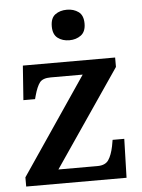

<svg xmlns="http://www.w3.org/2000/svg" viewBox="-54 -809 629 852"><g transform="rotate(-5 260.5 -383.0)"><path d="M28 0V-41L321 -473H178Q143 -473 129.5 -455.5Q116 -438 105 -398L101 -383H49L60 -536H471V-494L177 -63H351Q386 -63 400.5 -84.5Q415 -106 423 -145L428 -173H480L475 0ZM276 -630Q245 -630 224 -646Q203 -662 203 -698Q203 -735 224 -750.5Q245 -766 276 -766Q306 -766 327.5 -750.5Q349 -735 349 -698Q349 -662 327.5 -646Q306 -630 276 -630Z"/></g></svg>

Font: Noto Serif Hentaigana SemiBold
Style: Regular
Weight: 600
Designer: Kazuhiro Yamada
Foundry: nipponia
Version: Version 1.000; ttfautohint (v1.8.4.7-5d5b)